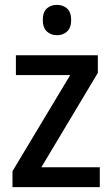

<svg xmlns="http://www.w3.org/2000/svg" viewBox="-20 -765 458 785"><path d="M388 0H31V-65L267 -458H45V-539H380V-467L149 -81H388ZM213 -745Q238 -745 254.5 -730Q271 -715 271 -683Q271 -652 254.5 -636.5Q238 -621 213 -621Q188 -621 171.5 -636.5Q155 -652 155 -683Q155 -715 171 -730Q187 -745 213 -745Z"/></svg>

Font: Noto Sans Hebrew SemiCondensed Medium
Style: Regular
Weight: 500
Width: 4
Designer: Monotype Design Team
Foundry: Monotype Imaging Inc.
Version: Version 2.003